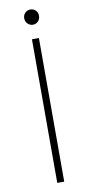

<svg xmlns="http://www.w3.org/2000/svg" viewBox="-90 -831 413 869"><g transform="rotate(-10 116.0 -397.0)"><path d="M100 0V-660H132V0ZM116 -724Q103 -724 92.5 -734Q82 -744 82 -760Q82 -775 92.5 -784.5Q103 -794 116 -794Q130 -794 140 -784.5Q150 -775 150 -760Q150 -744 140 -734Q130 -724 116 -724Z"/></g></svg>

Font: Source Sans 3 ExtraLight ExtraLight
Style: Regular
Weight: 250
Version: Version 3.052;hotconv 1.1.0;makeotfexe 2.6.0